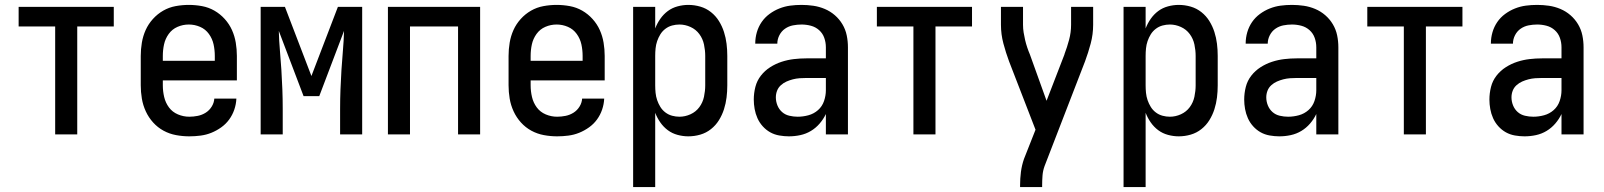

<svg xmlns="http://www.w3.org/2000/svg" viewBox="-20 -548 6540 783"><path d="M205 0V-440H56V-520H444V-440H295V0Z M752 8Q725 8 698 3Q671 -2 647 -15Q623 -28 604.5 -48.5Q586 -69 574.5 -94Q563 -119 558.5 -146Q554 -173 554 -200V-320Q554 -347 558.5 -374Q563 -401 574 -425.5Q585 -450 603.5 -470.5Q622 -491 645.5 -504.5Q669 -518 696 -523Q723 -528 750 -528Q777 -528 804 -523Q831 -518 854.5 -504.5Q878 -491 896.5 -470.5Q915 -450 926 -425.5Q937 -401 941.5 -374Q946 -347 946 -320V-220H644V-200Q644 -176 649.5 -152.5Q655 -129 669 -110Q683 -91 705.5 -81.5Q728 -72 752 -72Q769 -72 786.5 -75.5Q804 -79 819 -88.5Q834 -98 843.5 -113.5Q853 -129 854 -146H944Q943 -123 935.5 -101Q928 -79 914.5 -60.5Q901 -42 882 -28.5Q863 -15 842 -6.5Q821 2 798 5Q775 8 752 8ZM856 -300V-320Q856 -344 851 -367Q846 -390 832 -409.5Q818 -429 796 -438.5Q774 -448 750 -448Q726 -448 704 -438.5Q682 -429 668 -409.5Q654 -390 649 -367Q644 -344 644 -320V-300Z M1043 0V-520H1142L1250 -238L1358 -520H1457V0H1367V-104Q1367 -144 1368.5 -183.5Q1370 -223 1372.5 -263Q1375 -303 1378.5 -342.5Q1382 -382 1383 -422L1282 -156H1218L1117 -422Q1118 -382 1121.5 -342.5Q1125 -303 1127.5 -263Q1130 -223 1131.5 -183.5Q1133 -144 1133 -104V0Z M1562 0V-520H1938V0H1848V-440H1652V0Z M2252 8Q2225 8 2198 3Q2171 -2 2147 -15Q2123 -28 2104.5 -48.5Q2086 -69 2074.5 -94Q2063 -119 2058.5 -146Q2054 -173 2054 -200V-320Q2054 -347 2058.5 -374Q2063 -401 2074 -425.5Q2085 -450 2103.5 -470.5Q2122 -491 2145.5 -504.5Q2169 -518 2196 -523Q2223 -528 2250 -528Q2277 -528 2304 -523Q2331 -518 2354.5 -504.5Q2378 -491 2396.5 -470.5Q2415 -450 2426 -425.5Q2437 -401 2441.5 -374Q2446 -347 2446 -320V-220H2144V-200Q2144 -176 2149.5 -152.5Q2155 -129 2169 -110Q2183 -91 2205.5 -81.5Q2228 -72 2252 -72Q2269 -72 2286.5 -75.5Q2304 -79 2319 -88.5Q2334 -98 2343.5 -113.5Q2353 -129 2354 -146H2444Q2443 -123 2435.5 -101Q2428 -79 2414.5 -60.5Q2401 -42 2382 -28.5Q2363 -15 2342 -6.5Q2321 2 2298 5Q2275 8 2252 8ZM2356 -300V-320Q2356 -344 2351 -367Q2346 -390 2332 -409.5Q2318 -429 2296 -438.5Q2274 -448 2250 -448Q2226 -448 2204 -438.5Q2182 -429 2168 -409.5Q2154 -390 2149 -367Q2144 -344 2144 -320V-300Z M2562 215V-520H2652V-432Q2660 -453 2673 -471.5Q2686 -490 2703.5 -503Q2721 -516 2743 -522Q2765 -528 2787 -528Q2812 -528 2836 -521Q2860 -514 2879.5 -498.5Q2899 -483 2912 -462Q2925 -441 2932.5 -417.5Q2940 -394 2943 -369.5Q2946 -345 2946 -320V-200Q2946 -175 2943 -150.5Q2940 -126 2932.5 -102.5Q2925 -79 2912 -58Q2899 -37 2879.5 -21.5Q2860 -6 2836 1Q2812 8 2787 8Q2765 8 2743 2Q2721 -4 2703.5 -17Q2686 -30 2673 -48.5Q2660 -67 2652 -88V215ZM2751 -72Q2774 -72 2796 -82Q2818 -92 2832 -111Q2846 -130 2851 -153.5Q2856 -177 2856 -200V-320Q2856 -343 2851 -366.5Q2846 -390 2832 -409Q2818 -428 2796 -438Q2774 -448 2751 -448Q2736 -448 2721 -444Q2706 -440 2693.5 -430.5Q2681 -421 2673 -408Q2665 -395 2660 -380.5Q2655 -366 2653.5 -350.5Q2652 -335 2652 -320V-200Q2652 -185 2653.5 -169.5Q2655 -154 2660 -139.5Q2665 -125 2673 -112Q2681 -99 2693.5 -89.5Q2706 -80 2721 -76Q2736 -72 2751 -72Z M3197 8Q3178 8 3158 4.5Q3138 1 3121 -8.5Q3104 -18 3090.5 -33Q3077 -48 3069 -66Q3061 -84 3057.5 -103.5Q3054 -123 3054 -142Q3054 -168 3060.5 -193.5Q3067 -219 3083 -239.5Q3099 -260 3121 -274Q3143 -288 3167.5 -296Q3192 -304 3217.5 -307Q3243 -310 3269 -310H3348V-355Q3348 -375 3341.5 -393.5Q3335 -412 3320.5 -425Q3306 -438 3287 -443Q3268 -448 3249 -448Q3231 -448 3213.5 -444.5Q3196 -441 3181.5 -431Q3167 -421 3158.5 -404.5Q3150 -388 3150 -370H3060V-371Q3060 -394 3066.5 -416.5Q3073 -439 3086 -458Q3099 -477 3118 -491Q3137 -505 3158.5 -513.5Q3180 -522 3202.5 -525Q3225 -528 3249 -528Q3273 -528 3297 -524.5Q3321 -521 3343.5 -511.5Q3366 -502 3384.5 -486Q3403 -470 3415.5 -449Q3428 -428 3433 -404Q3438 -380 3438 -355V0H3348V-83Q3338 -62 3322.5 -44Q3307 -26 3287 -14Q3267 -2 3244 3Q3221 8 3197 8ZM3233 -72Q3255 -72 3277 -78Q3299 -84 3316 -99Q3333 -114 3340.5 -136Q3348 -158 3348 -180V-230H3269Q3255 -230 3241 -229Q3227 -228 3213.5 -224.5Q3200 -221 3187.5 -215.5Q3175 -210 3164.5 -200.5Q3154 -191 3149 -178Q3144 -165 3144 -151Q3144 -134 3150.5 -118Q3157 -102 3169.5 -91Q3182 -80 3199 -76Q3216 -72 3233 -72Z M3705 0V-440H3556V-520H3944V-440H3795V0Z M4140 215V208Q4140 180 4143.5 153Q4147 126 4156 100L4203 -19L4095 -298Q4082 -333 4072 -370.5Q4062 -408 4062 -447V-520H4152V-447Q4152 -431 4154.5 -415.5Q4157 -400 4160.5 -385Q4164 -370 4169 -355Q4174 -340 4180 -326L4248 -137L4321 -326V-327Q4332 -356 4340 -386Q4348 -416 4348 -447V-520H4438V-447Q4438 -408 4428 -370.5Q4418 -333 4405 -298L4240 129Q4233 148 4231.5 168Q4230 188 4230 208V215Z M4562 215V-520H4652V-432Q4660 -453 4673 -471.5Q4686 -490 4703.5 -503Q4721 -516 4743 -522Q4765 -528 4787 -528Q4812 -528 4836 -521Q4860 -514 4879.5 -498.5Q4899 -483 4912 -462Q4925 -441 4932.5 -417.5Q4940 -394 4943 -369.5Q4946 -345 4946 -320V-200Q4946 -175 4943 -150.5Q4940 -126 4932.5 -102.5Q4925 -79 4912 -58Q4899 -37 4879.5 -21.5Q4860 -6 4836 1Q4812 8 4787 8Q4765 8 4743 2Q4721 -4 4703.5 -17Q4686 -30 4673 -48.5Q4660 -67 4652 -88V215ZM4751 -72Q4774 -72 4796 -82Q4818 -92 4832 -111Q4846 -130 4851 -153.5Q4856 -177 4856 -200V-320Q4856 -343 4851 -366.5Q4846 -390 4832 -409Q4818 -428 4796 -438Q4774 -448 4751 -448Q4736 -448 4721 -444Q4706 -440 4693.5 -430.5Q4681 -421 4673 -408Q4665 -395 4660 -380.5Q4655 -366 4653.5 -350.5Q4652 -335 4652 -320V-200Q4652 -185 4653.5 -169.5Q4655 -154 4660 -139.5Q4665 -125 4673 -112Q4681 -99 4693.5 -89.5Q4706 -80 4721 -76Q4736 -72 4751 -72Z M5197 8Q5178 8 5158 4.5Q5138 1 5121 -8.5Q5104 -18 5090.5 -33Q5077 -48 5069 -66Q5061 -84 5057.5 -103.5Q5054 -123 5054 -142Q5054 -168 5060.5 -193.5Q5067 -219 5083 -239.5Q5099 -260 5121 -274Q5143 -288 5167.5 -296Q5192 -304 5217.5 -307Q5243 -310 5269 -310H5348V-355Q5348 -375 5341.5 -393.5Q5335 -412 5320.5 -425Q5306 -438 5287 -443Q5268 -448 5249 -448Q5231 -448 5213.5 -444.5Q5196 -441 5181.5 -431Q5167 -421 5158.5 -404.5Q5150 -388 5150 -370H5060V-371Q5060 -394 5066.5 -416.5Q5073 -439 5086 -458Q5099 -477 5118 -491Q5137 -505 5158.5 -513.5Q5180 -522 5202.5 -525Q5225 -528 5249 -528Q5273 -528 5297 -524.5Q5321 -521 5343.5 -511.5Q5366 -502 5384.5 -486Q5403 -470 5415.5 -449Q5428 -428 5433 -404Q5438 -380 5438 -355V0H5348V-83Q5338 -62 5322.5 -44Q5307 -26 5287 -14Q5267 -2 5244 3Q5221 8 5197 8ZM5233 -72Q5255 -72 5277 -78Q5299 -84 5316 -99Q5333 -114 5340.5 -136Q5348 -158 5348 -180V-230H5269Q5255 -230 5241 -229Q5227 -228 5213.5 -224.5Q5200 -221 5187.5 -215.5Q5175 -210 5164.5 -200.5Q5154 -191 5149 -178Q5144 -165 5144 -151Q5144 -134 5150.5 -118Q5157 -102 5169.5 -91Q5182 -80 5199 -76Q5216 -72 5233 -72Z M5705 0V-440H5556V-520H5944V-440H5795V0Z M6197 8Q6178 8 6158 4.5Q6138 1 6121 -8.5Q6104 -18 6090.5 -33Q6077 -48 6069 -66Q6061 -84 6057.5 -103.5Q6054 -123 6054 -142Q6054 -168 6060.5 -193.5Q6067 -219 6083 -239.5Q6099 -260 6121 -274Q6143 -288 6167.5 -296Q6192 -304 6217.5 -307Q6243 -310 6269 -310H6348V-355Q6348 -375 6341.5 -393.5Q6335 -412 6320.5 -425Q6306 -438 6287 -443Q6268 -448 6249 -448Q6231 -448 6213.5 -444.5Q6196 -441 6181.5 -431Q6167 -421 6158.5 -404.5Q6150 -388 6150 -370H6060V-371Q6060 -394 6066.5 -416.5Q6073 -439 6086 -458Q6099 -477 6118 -491Q6137 -505 6158.5 -513.5Q6180 -522 6202.5 -525Q6225 -528 6249 -528Q6273 -528 6297 -524.5Q6321 -521 6343.5 -511.5Q6366 -502 6384.5 -486Q6403 -470 6415.5 -449Q6428 -428 6433 -404Q6438 -380 6438 -355V0H6348V-83Q6338 -62 6322.5 -44Q6307 -26 6287 -14Q6267 -2 6244 3Q6221 8 6197 8ZM6233 -72Q6255 -72 6277 -78Q6299 -84 6316 -99Q6333 -114 6340.5 -136Q6348 -158 6348 -180V-230H6269Q6255 -230 6241 -229Q6227 -228 6213.5 -224.5Q6200 -221 6187.5 -215.5Q6175 -210 6164.5 -200.5Q6154 -191 6149 -178Q6144 -165 6144 -151Q6144 -134 6150.5 -118Q6157 -102 6169.5 -91Q6182 -80 6199 -76Q6216 -72 6233 -72Z"/></svg>

Font: Iosevka Curly Medium
Style: Regular
Weight: 500
Monospace: yes
Designer: Belleve Invis
Foundry: Belleve Invis
Version: Version 22.1.2; ttfautohint (v1.8.4)